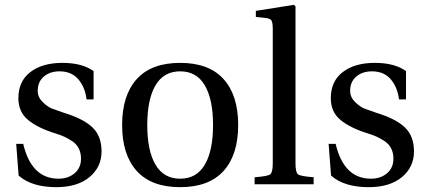

<svg xmlns="http://www.w3.org/2000/svg" viewBox="-20 -762 1768 794"><path d="M47 -167H76Q110 -23 222 -23Q262 -23 288.5 -45.5Q315 -68 315 -106Q315 -130 305.5 -148.5Q296 -167 277.5 -179Q259 -191 244 -197.5Q229 -204 207 -211Q136 -233 96 -266Q56 -299 56 -356Q56 -426 105.5 -464Q155 -502 238 -502Q320 -502 367 -468V-351H338Q332 -401 304 -434Q276 -467 226 -467Q187 -467 161.5 -445.5Q136 -424 136 -386Q136 -360 156.5 -340Q177 -320 195 -313Q213 -306 243 -296Q325 -271 362.5 -235Q400 -199 400 -136Q400 -71 350 -29.5Q300 12 213 12Q111 12 57 -36Z M545.5 -55Q485 -122 485 -245Q485 -368 545.5 -435Q606 -502 725 -502Q844 -502 904.5 -435Q965 -368 965 -245Q965 -122 904.5 -55Q844 12 725 12Q606 12 545.5 -55ZM623 -409Q589 -351 589 -245Q589 -139 623 -81Q657 -23 725 -23Q793 -23 827 -81Q861 -139 861 -245Q861 -351 827 -409Q793 -467 725 -467Q657 -467 623 -409Z M1033 0V-29Q1087 -33 1097.5 -41Q1108 -49 1108 -87V-642Q1108 -670 1102 -678Q1096 -686 1076 -688L1038 -692V-717L1195 -742L1202 -736V-87Q1202 -49 1212.5 -41Q1223 -33 1277 -29V0Z M1339 -167H1368Q1402 -23 1514 -23Q1554 -23 1580.5 -45.5Q1607 -68 1607 -106Q1607 -130 1597.5 -148.5Q1588 -167 1569.5 -179Q1551 -191 1536 -197.5Q1521 -204 1499 -211Q1428 -233 1388 -266Q1348 -299 1348 -356Q1348 -426 1397.5 -464Q1447 -502 1530 -502Q1612 -502 1659 -468V-351H1630Q1624 -401 1596 -434Q1568 -467 1518 -467Q1479 -467 1453.5 -445.5Q1428 -424 1428 -386Q1428 -360 1448.5 -340Q1469 -320 1487 -313Q1505 -306 1535 -296Q1617 -271 1654.5 -235Q1692 -199 1692 -136Q1692 -71 1642 -29.5Q1592 12 1505 12Q1403 12 1349 -36Z"/></svg>

Font: Linguistics Pro
Style: Regular
Weight: 400
Designer: Stefan Peev, Context Ltd
Foundry: Stefan Peev, Context Ltd
Version: Version 001.000